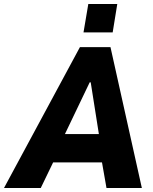

<svg xmlns="http://www.w3.org/2000/svg" viewBox="-63 -941 768 961"><path d="M-43 0 337 -705H490L647 0H470L434 -205L489 -128H147L242 -209L141 0ZM386 -529 239 -222 225 -270H457L439 -225L391 -529ZM355 -779 379 -921H524L501 -779Z"/></svg>

Font: Nunito Sans 7pt Condensed Black
Style: Italic
Weight: 900
Width: 3
Italic angle: -9°
Designer: Vernon Adams
Foundry: Vernon Adams
Version: Version 3.101;gftools[0.9.27]